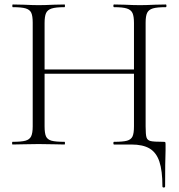

<svg xmlns="http://www.w3.org/2000/svg" viewBox="-20 -645 798 857"><path d="M150 -335H600V-316H150ZM37 -613Q35 -613 35 -619Q35 -625 37 -625L86 -624Q128 -622 152 -622Q179 -622 221 -624L268 -625Q270 -625 270 -619Q270 -613 268 -613Q229 -613 210.5 -607Q192 -601 185.5 -586.5Q179 -572 179 -542V-81Q179 -50 185.5 -36Q192 -22 210 -17Q228 -12 268 -12Q270 -12 270 -6Q270 0 268 0Q238 0 220 -1L152 -2L86 -1Q68 0 36 0Q34 0 34 -6Q34 -12 36 -12Q75 -12 93.5 -17Q112 -22 119 -36.5Q126 -51 126 -81V-544Q126 -574 119.5 -588Q113 -602 94.5 -607.5Q76 -613 37 -613ZM489 -12Q529 -12 547 -17Q565 -22 571.5 -36Q578 -50 578 -81V-542Q578 -572 571.5 -586.5Q565 -601 546.5 -607Q528 -613 489 -613Q486 -613 486 -619Q486 -625 489 -625L536 -624Q578 -622 605 -622Q630 -622 672 -624L720 -625Q723 -625 723 -619Q723 -613 720 -613Q681 -613 662.5 -607.5Q644 -602 637 -588Q630 -574 630 -544V-81Q630 -44 634 -31.5Q638 -19 652 -15.5Q666 -12 709 -12Q716 -12 717.5 -10.5Q719 -9 719 0V26Q717 74 717 187Q717 192 711 192Q705 192 705 187Q705 117 691.5 76.5Q678 36 648 18Q618 0 566 0H489Q486 0 486 -6Q486 -12 489 -12Z"/></svg>

Font: Cormorant SC Light
Style: Regular
Weight: 300
Designer: Christian Thalmann (Catharsis Fonts)
Foundry: Catharsis Fonts
Version: Version 4.000